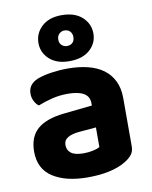

<svg xmlns="http://www.w3.org/2000/svg" viewBox="-85 -808 705 888"><g transform="rotate(-10 267.5 -364.0)"><path d="M256 -97Q278 -97 299.5 -101.5Q321 -106 332 -113V-205L250 -198Q218 -195 198.5 -183.5Q179 -172 179 -149Q179 -125 197 -111Q215 -97 256 -97ZM250 -496Q302 -496 344.5 -485.5Q387 -475 417 -453Q447 -431 463.5 -397Q480 -363 480 -317V-91Q480 -65 466.5 -49.5Q453 -34 434 -23Q403 -4 358 6Q313 16 256 16Q153 16 92 -23.5Q31 -63 31 -144Q31 -213 72 -249Q113 -285 198 -294L331 -308V-319Q331 -351 305 -366Q279 -381 230 -381Q192 -381 155.5 -372Q119 -363 90 -351Q78 -359 69.5 -375.5Q61 -392 61 -411Q61 -455 107 -474Q136 -485 174.5 -490.5Q213 -496 250 -496ZM138 -635Q138 -681 172 -712.5Q206 -744 265 -744Q327 -744 361.5 -712.5Q396 -681 396 -635Q396 -590 361.5 -559Q327 -528 265 -528Q206 -528 172 -559Q138 -590 138 -635ZM231 -635Q231 -618 241.5 -608.5Q252 -599 266 -599Q282 -599 292 -608.5Q302 -618 302 -635Q302 -652 292 -662Q282 -672 266 -672Q252 -672 241.5 -662Q231 -652 231 -635Z"/></g></svg>

Font: Baloo Thambi 2
Style: Bold
Weight: 700
Designer: Aadarsh Rajan and Ek Type
Foundry: Ek Type
Version: Version 1.640;hotconv 1.0.111;makeotfexe 2.5.65597; ttfautoh